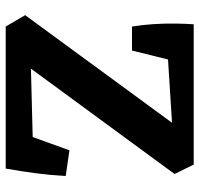

<svg xmlns="http://www.w3.org/2000/svg" viewBox="-33 -665 698 672"><g transform="rotate(90 316.0 -329.0)"><path d="M73 0 33 -68 425 -603 499 -615 556 -658 589 -591 190 -47 124 -35ZM73 0 133 -86 559 -97 570 0ZM570 0 435 -26 506 -223 596 -210Q593 -156 586.5 -106.5Q580 -57 570 0ZM73 -442Q67 -477 64.5 -516.5Q62 -556 62.5 -593.5Q63 -631 65 -658L197 -604L157 -442ZM92 -562 65 -658H556L520 -589Z"/></g></svg>

Font: Eczar SemiBold
Style: Regular
Weight: 600
Designer: Vaibhav Singh
Foundry: Rosetta Type Foundry
Version: Version 2.000